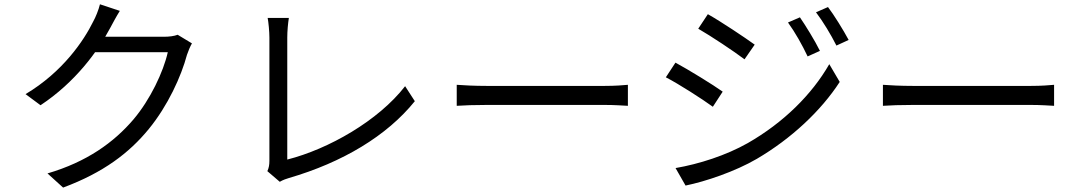

<svg xmlns="http://www.w3.org/2000/svg" viewBox="-20 -827 5020 892"><path d="M871.7 -625.5 805.4 -665.5C789.2 -659.3 766.9 -656.2 740 -656.2C708.6 -656.2 461.4 -656.2 421.1 -656.2L389.1 -584.4H759.5C739.2 -493.2 677.7 -363.6 600.1 -272.2C509 -165.6 384.2 -75.1 200.6 -21.3L273.2 44.5C460.6 -25.2 580.4 -116.6 671.3 -227.7C760.2 -336.4 821.6 -471.5 848.6 -572.2C853.7 -588.1 863.6 -611.4 871.7 -625.5ZM536.7 -776.5 444.4 -807.1C438.3 -781.5 423.5 -745.3 413.4 -727.7C369.6 -638.2 271.5 -492.6 98.7 -389.7L168.3 -338.1C329.1 -444.5 433.9 -587.6 492.5 -698.1C502.5 -716.8 520.3 -750.5 536.7 -776.5Z M1222.1 -31.8 1279.8 17.6C1295.6 8.3 1311.2 3.4 1321.9 0.2C1571.3 -72.5 1777.2 -195.6 1907.2 -356.9L1862.1 -426.6C1737.6 -265.9 1506.2 -134.4 1314.6 -85.7C1314.6 -136.7 1314.6 -558.2 1314.6 -653.1C1314.6 -681.9 1318 -719.1 1322 -743.8H1223.5C1227.4 -724.2 1231.6 -679.5 1231.6 -652.5C1231.6 -557.8 1231.6 -143.1 1231.6 -80.8C1231.6 -61.3 1229.4 -47.8 1222.1 -31.8Z M2101.9 -433V-335.4C2133.1 -337.7 2186.1 -339.5 2241.3 -339.5C2315.6 -339.5 2714.8 -339.5 2790 -339.5C2834.7 -339.5 2876.6 -336.4 2897.1 -335.4V-433C2874.9 -431 2839.3 -427.9 2789.4 -427.9C2715.2 -427.9 2314.8 -427.9 2241.3 -427.9C2185 -427.9 2132.1 -430.6 2101.9 -433Z M3696.3 -746.5 3640.8 -722.5C3673.7 -677.3 3707.4 -617.5 3732.1 -564.9L3789.3 -590.6C3766.1 -638.1 3721.4 -710 3696.3 -746.5ZM3826.7 -794.2 3771 -769.9C3804.5 -725.5 3839.4 -667.8 3865.9 -615.3L3922.7 -641.4C3898.1 -687.4 3853.6 -759.2 3826.7 -794.2ZM3268.6 -761.1 3223.9 -693.6C3282.3 -660.1 3391.1 -587.8 3438.9 -551.4L3486.2 -619.6C3442.6 -651.3 3327.7 -728 3268.6 -761.1ZM3118.5 -46.2 3165 35.1C3257.7 16.2 3395.6 -30.3 3496.3 -89.1C3656.2 -182.9 3794.4 -312.2 3881.2 -446.4L3832.7 -528.9C3751.9 -387.9 3620.1 -257.3 3454.2 -162.3C3352.8 -105 3228.5 -65.2 3118.5 -46.2ZM3118.1 -536 3073.4 -467.9C3134.1 -436.6 3242.4 -366.9 3291.8 -331L3337.5 -401.2C3294.3 -432.2 3177.3 -504.1 3118.1 -536Z M4081.9 -433V-335.4C4113.1 -337.7 4166.1 -339.5 4221.3 -339.5C4295.6 -339.5 4694.8 -339.5 4770 -339.5C4814.7 -339.5 4856.6 -336.4 4877.1 -335.4V-433C4854.9 -431 4819.3 -427.9 4769.4 -427.9C4695.2 -427.9 4294.8 -427.9 4221.3 -427.9C4165 -427.9 4112.1 -430.6 4081.9 -433Z"/></svg>

Font: Source Han Sans JP VF
Style: Regular
Weight: 250
Designer: Ryoko NISHIZUKA 西塚涼子 (kana, bopomofo & ideographs); Paul D. Hunt (Latin, Greek & Cyrillic); Sandoll Communications 산돌커뮤니
Foundry: Adobe
Version: Version 2.004;hotconv 1.0.118;makeotfexe 2.5.65603